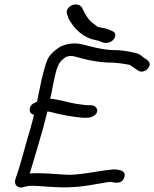

<svg xmlns="http://www.w3.org/2000/svg" viewBox="-20 -869 689 858"><path d="M146 -415 136 -410C105 -398 106 -359 132 -357C124 -321 113 -284 101 -244C84 -186 68 -120 49 -69C40 -43 61 -23 89 -34C104 -38 116 -40 145 -38C225 -33 282 -26 373 -40C416 -47 438 -51 449 -53C458 -55 467 -56 474 -56C484 -56 521 -41 534 -73C548 -105 515 -112 487 -112C485 -112 451 -108 451 -108L373 -96C332 -90 300 -87 282 -88C229 -90 171 -98 116 -94H115C114 -94 113 -93 112 -93C112 -94 115 -98 115 -100C139 -184 170 -279 192 -371C202 -370 215 -367 228 -363C264 -355 307 -346 349 -343H371C389 -343 411 -355 414 -370C417 -385 405 -399 384 -399H365C356 -400 340 -402 321 -405C288 -410 242 -425 204 -428L211 -457C215 -478 218 -497 222 -514C232 -559 240 -591 265 -607C273 -616 291 -622 312 -617C360 -604 412 -589 484 -589C496 -589 554 -582 561 -578C575 -570 586 -560 602 -551C616 -545 634 -553 642 -564C661 -590 637 -599 632 -606H631C622 -610 615 -619 603 -626C590 -634 528 -645 497 -645C453 -645 416 -653 383 -662L346 -671C313 -679 278 -674 251 -661H250C228 -647 199 -625 189 -595C181 -574 173 -543 166 -514C162 -496 158 -477 154 -456C151 -443 149 -431 146 -415ZM384 -696H386L385 -695C397 -692 423 -687 428 -684V-683H430C435 -680 449 -674 466 -679C497 -688 505 -721 482 -730C471 -735 463 -739 446 -743C420 -748 418 -746 405 -758V-759H404C381 -774 370 -790 356 -815L346 -836C324 -865 271 -841 279 -808L286 -787C306 -750 336 -714 384 -696Z"/></svg>

Font: Stray Cat
Style: BdExtObl
Weight: 700
Version: Version 1.0